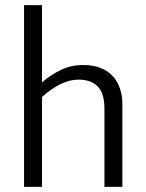

<svg xmlns="http://www.w3.org/2000/svg" viewBox="-20 -730 571 750"><path d="M144 0H74V-710H144V-408Q177 -437 217 -456.5Q257 -476 305 -476Q344 -476 373 -464.5Q402 -453 420.5 -432.5Q439 -412 448.5 -384.5Q458 -357 458 -324V0H388V-305Q388 -366 361.5 -392.5Q335 -419 287 -419Q252 -419 215.5 -401Q179 -383 144 -351Z"/></svg>

Font: Mukta Vaani Light
Style: Regular
Weight: 300
Designer: Noopur Datye, Girish Dalvi, Yashodeep Gholap, Pallavi Karambelkar
Foundry: Ek Type
Version: Version 2.538;PS 1.000;hotconv 16.6.51;makeotf.lib2.5.65220;